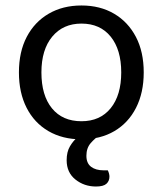

<svg xmlns="http://www.w3.org/2000/svg" viewBox="-20 -495 593 700"><path d="M504 -231Q504 -157 476 -102Q448 -47 397 -17Q346 13 277 13Q208 13 156.5 -17Q105 -47 77 -102Q49 -157 49 -231Q49 -306 77.5 -360.5Q106 -415 157.5 -445Q209 -475 277 -475Q345 -475 396 -445Q447 -415 475.5 -360.5Q504 -306 504 -231ZM277 -409Q210 -409 170.5 -361.5Q131 -314 131 -231Q131 -147 169.5 -100Q208 -53 277 -53Q345 -53 383.5 -100.5Q422 -148 422 -231Q422 -314 383.5 -361.5Q345 -409 277 -409ZM295 -17 347 -5Q326 9 310.5 27Q295 45 295 73Q295 100 312 113Q329 126 358 126H373Q376 132 377.5 138Q379 144 379 149Q379 165 368 175Q357 185 330 185Q287 185 255 159.5Q223 134 223 89Q223 59 235 38.5Q247 18 264 4Q281 -10 295 -17Z"/></svg>

Font: Baloo Tammudu 2
Style: Regular
Weight: 400
Designer: Maithili Shingre, Omkar Shende and Ek Type
Foundry: Ek Type
Version: Version 1.700